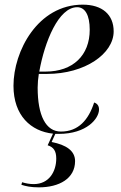

<svg xmlns="http://www.w3.org/2000/svg" viewBox="-20 -566 519 826"><path d="M233 10C353 10 406 -56 406 -95C406 -111 398 -121 385 -125C361 -51 318 0 242 0C177 0 142 -69 142 -189C142 -207 144 -230 147 -248H182C346 -248 469 -335 469 -431C469 -503 420 -546 336 -546C142 -546 38 -345 38 -197C38 -69 113 -1 208 9L185 59C211 67 222 84 222 116C222 171 192 226 125 226C108 226 91 223 75 218L72 229C91 235 112 240 147 240C235 240 303 202 303 127C303 83 265 57 202 45L218 10C223 10 228 10 233 10ZM176 -258H149C172 -387 232 -535 312 -535C346 -535 366 -501 366 -438C366 -328 294 -258 176 -258Z"/></svg>

Font: Noto Serif Display
Style: Italic
Weight: 400
Italic angle: -12°
Designer: Monotype Design Team
Foundry: Monotype Imaging Inc.
Version: Version 2.009